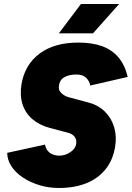

<svg xmlns="http://www.w3.org/2000/svg" viewBox="-20 -920 656 956"><path d="M273 16Q221 16 174.5 1.5Q128 -13 92 -37.5Q56 -62 36 -93.5Q16 -125 16 -159L204 -200Q209 -175 225.5 -161Q242 -147 272 -145Q305 -144 332.5 -164Q360 -184 360 -212Q360 -230 349 -242Q338 -254 319 -259L228 -283Q176 -297 141 -327Q106 -357 92 -401.5Q78 -446 87 -501Q104 -599 177.5 -653.5Q251 -708 370 -708Q439 -708 488.5 -690Q538 -672 570 -634Q602 -596 616 -537L429 -494Q427 -514 410 -531.5Q393 -549 361 -549Q321 -549 297 -533.5Q273 -518 273 -482Q273 -469 286.5 -455.5Q300 -442 325 -435L419 -410Q469 -397 502 -364.5Q535 -332 548.5 -286.5Q562 -241 553 -188Q542 -122 505 -76.5Q468 -31 409.5 -7.5Q351 16 273 16ZM273 -754 383 -900H573L443 -754Z"/></svg>

Font: Figtree Light Black
Style: Italic
Weight: 900
Italic angle: -9.5°
Version: Version 2.000